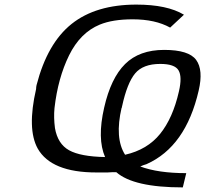

<svg xmlns="http://www.w3.org/2000/svg" viewBox="-20 -732 892 835"><path d="M137 -345Q137 -348 137.5 -353.5Q138 -359 139 -362Q186 -544 291.5 -628Q397 -712 573 -712Q707 -712 780 -668L720 -612Q655 -648 557 -648Q470 -648 414 -625Q329 -590 280.5 -491.5Q232 -393 217 -262Q213 -221 219 -175Q231 -106 280.5 -78.5Q330 -51 437 -49Q402 -129 433 -264Q462 -392 524 -453.5Q586 -515 694 -515Q801 -515 833 -471.5Q865 -428 844 -338Q788 -94 617 -18Q612 -17 603 -13.5Q594 -10 590 -8Q668 21 790 21L775 83Q561 83 486 17Q475 16 448 18H447H429H399Q203 18 144 -86Q97 -171 137 -345ZM510 -263 509 -264Q478 -131 524 -59Q621 -81 676.5 -150Q732 -219 758 -334Q773 -398 756.5 -426Q740 -454 677 -454Q602 -454 567.5 -412.5Q533 -371 511 -270Q510 -268 510 -263Z"/></svg>

Font: Coval
Style: Book Italic
Weight: 350
Foundry: Context Ltd
Version: Version 001.000